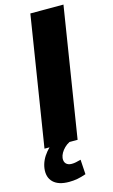

<svg xmlns="http://www.w3.org/2000/svg" viewBox="-138 -755 593 1008"><g transform="rotate(-15 158.0 -251.5)"><path d="M26 0 138 -705H318L206 0ZM106 202Q49 202 21 175Q-7 148 -1 100Q5 56 38 16.5Q71 -23 121 -47L162 0Q146 8 134 20Q122 32 114.5 45Q107 58 105 72Q103 92 113.5 103Q124 114 144 114Q156 114 167.5 111.5Q179 109 194 105L199 185Q173 194 152 198Q131 202 106 202Z"/></g></svg>

Font: Nunito Sans 10pt SemiCondensed Black
Style: Italic
Weight: 900
Width: 4
Italic angle: -9°
Designer: Vernon Adams
Foundry: Vernon Adams
Version: Version 3.101;gftools[0.9.27]